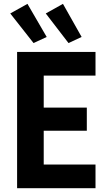

<svg xmlns="http://www.w3.org/2000/svg" viewBox="-20 -994 572 1014"><path d="M70.3 -719.7H484.4V-594.7H210.9V-425.8H438.5V-303.7H210.9V-125H484.4V0H70.3ZM34.2 -922.9 125 -973.6 226.6 -798.8 157.2 -766.6ZM221.7 -922.9 312.5 -973.6 411.1 -798.8 341.8 -766.6Z"/></svg>

Font: Reddit Sans Fudge
Style: Bold
Weight: 700
Designer: Stephen Hutchings
Foundry: Reddit
Version: Version 1.013